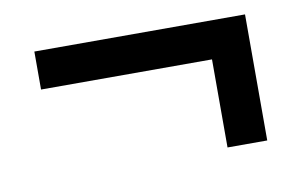

<svg xmlns="http://www.w3.org/2000/svg" viewBox="-44 -505 688 438"><g transform="rotate(-10 300.0 -286.0)"><path d="M452 -140V-344H56V-432H544V-140Z"/></g></svg>

Font: Nunito Sans 11pt
Style: Bold
Weight: 700
Version: Version 3.101;gftools[0.9.27]